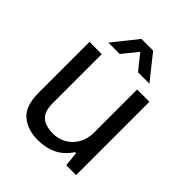

<svg xmlns="http://www.w3.org/2000/svg" viewBox="-206 -842 974 974"><g transform="rotate(45 281.0 -355.5)"><path d="M232 12Q156.5 12 110.1 -27.2Q63.8 -66.4 63.8 -162.7V-526H151.8V-174.6Q151.8 -131.2 165.8 -107.6Q179.8 -84.1 205 -74.8Q230.2 -65.6 262.9 -65.6Q300.5 -65.6 333 -83.9Q365.5 -102.2 385.6 -136.4Q405.6 -170.7 405.6 -216.8V-526H493.6V0H423L414.8 -78.7H407.8Q376.7 -31.2 332.1 -9.6Q287.6 12 232 12ZM134.1 -591 239.6 -723H323.3L428.7 -591H347.1L259.4 -700.1L303.5 -699.6L215.7 -591Z"/></g></svg>

Font: Archivo Variable SemiBold
Style: Regular
Weight: 600
Designer: Hector Gatti
Foundry: Omnibus-Type
Version: Version 2.001